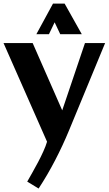

<svg xmlns="http://www.w3.org/2000/svg" viewBox="-22 -808 616 1088"><path d="M573.7 -564 368.7 -67.9Q333.5 17.1 290.3 100.3Q247.1 183.6 196.8 260.3L132.3 221.2Q144.5 199.2 161.1 170.4Q177.7 141.6 193.8 110.8Q210 80.1 223.6 50Q237.3 20 244.6 -4.9L-2 -564H163.1L330.6 -182.6L459.5 -564ZM441.4 -614.3H319.3L287.6 -681.6L255.4 -614.3H184.1L278.3 -787.6H344.2Z"/></svg>

Font: Aclonica
Style: Regular
Weight: 400
Version: Version 1.001